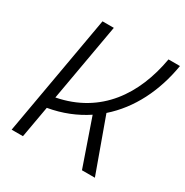

<svg xmlns="http://www.w3.org/2000/svg" viewBox="-160 -825 923 956"><g transform="rotate(30 301.5 -346.5)"><path d="M35.6 0H100.6L132.8 -181.6C214.4 -195.8 286.1 -225.1 347.7 -266.1L439.9 0H514.2L402.8 -308.1C509.8 -401.9 577.1 -537.1 603 -693.4H537.1C498.5 -473.1 379.9 -293.5 144 -247.6L222.7 -693.4H157.7Z"/></g></svg>

Font: Cascadia Mono PL Light
Style: Italic
Weight: 300
Italic angle: -10°
Monospace: yes
Designer: Aaron Bell
Foundry: Saja Typeworks
Version: Version 2404.023